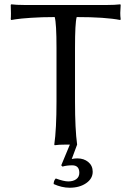

<svg xmlns="http://www.w3.org/2000/svg" viewBox="-20 -671 580 891"><path d="M314.9 96.2Q289.6 96.2 270 102.1L264.2 96.2L304.2 0H285.2Q252 0 233.9 2.9L231.9 0Q242.2 -71.3 242.2 -200.2V-448.2Q242.2 -562.5 233.9 -591.8Q174.3 -591.8 124 -588.4Q73.7 -585 52.7 -581.5L32.2 -578.1L29.8 -582Q30.8 -588.9 30.8 -609.9Q30.8 -633.8 29.8 -647.9L32.2 -650.9Q56.6 -647.9 91.8 -647.9H478Q513.7 -647.9 538.1 -650.9L540 -647.9Q538.1 -619.6 538.1 -610.8Q538.1 -595.7 540 -582L538.1 -578.1Q469.2 -591.8 335.9 -591.8Q328.1 -564.5 328.1 -448.2V-200.2Q328.1 -71.3 337.9 0L313 66.9Q324.7 64 338.9 64Q369.6 64 389.9 81.1Q410.2 98.1 410.2 126Q410.2 158.2 379.6 179.2Q349.1 200.2 303.2 200.2Q267.1 200.2 229 183.1Q229 167 238.8 157.2Q276.4 170.9 296.9 170.9Q319.8 170.9 334 160.4Q348.1 149.9 348.1 130.9Q348.1 96.2 314.9 96.2Z"/></svg>

Font: Linear Smooth
Style: Regular
Weight: 400
Designer: Philipp H. Poll, Flanker
Foundry: Philipp H. Poll, reworked by Flanker
Version: Version 1.061 | FøM Fix